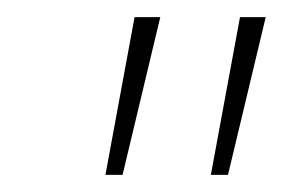

<svg xmlns="http://www.w3.org/2000/svg" viewBox="-20 -734 330 224"><path d="M137 -714H167L123 -530H103ZM260 -714H290L246 -530H226Z"/></svg>

Font: Noto Serif NarrowThin
Style: Italic
Weight: 250
Width: 4
Italic angle: -12°
Designer: Monotype Design Team
Foundry: Monotype Imaging Inc.
Version: Version 1.001